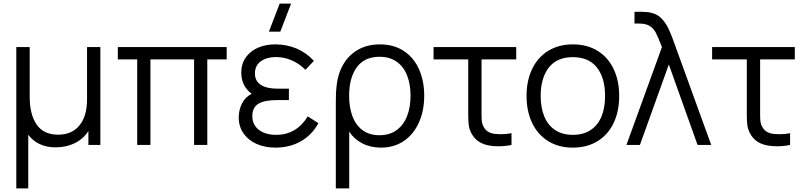

<svg xmlns="http://www.w3.org/2000/svg" viewBox="-20 -800 4445 1060"><path d="M70 240V-540H144V-264.5Q144 -169 182 -112.8Q220 -56.5 300.5 -56.5Q377.5 -56.5 419 -108Q460.5 -159.5 460.5 -252V-540H534V0H468V-76.5Q439 -32 392 -9.2Q345 13.5 286.5 13.5Q237.5 13.5 199.2 -4.5Q161 -22.5 136 -56V240Z M810.5 0H737.5V-472H630.5V-540H1231.5V-472H1124.5V0H1051.5V-472H810.5Z M1524 -780H1587L1527.5 -625H1464.5ZM1738 -120Q1702.5 -55.5 1641.5 -20.2Q1580.5 15 1500 15Q1443 15 1397 -5.2Q1351 -25.5 1324.5 -63.2Q1298 -101 1298 -151.5Q1298 -193 1316.2 -229Q1334.5 -265 1369.5 -282Q1312 -325.5 1312 -399.5Q1312 -447 1336.5 -482.2Q1361 -517.5 1403.2 -536.2Q1445.5 -555 1498 -555Q1563.5 -555 1617.8 -531.8Q1672 -508.5 1713 -464L1666 -414.5Q1635.5 -446.5 1592.8 -465.8Q1550 -485 1503.5 -485Q1453 -485 1420.2 -461.8Q1387.5 -438.5 1387.5 -394.5Q1387.5 -352 1420.5 -331.2Q1453.5 -310.5 1512 -310.5H1575V-247.5H1511Q1440 -247.5 1406.5 -227.2Q1373 -207 1373 -158.5Q1373 -127 1389.2 -103.8Q1405.5 -80.5 1435.2 -68Q1465 -55.5 1504.5 -55.5Q1561 -55.5 1605 -81.5Q1649 -107.5 1679 -157.5Z M1834 -237.5Q1834 -295 1838 -324.5Q1845 -392.5 1875.2 -444.5Q1905.5 -496.5 1957 -525.8Q2008.5 -555 2077.5 -555Q2155 -555 2210.2 -518Q2265.5 -481 2293.8 -416.8Q2322 -352.5 2322 -271.5Q2322 -189.5 2293.2 -124.5Q2264.5 -59.5 2210.5 -22.2Q2156.5 15 2083 15Q2025 15 1979.2 -9Q1933.5 -33 1908 -73.5V240H1834ZM2246.5 -271Q2246.5 -335 2227.5 -383.5Q2208.5 -432 2170 -459.2Q2131.5 -486.5 2075 -486.5Q1992 -486.5 1949.8 -428.5Q1907.5 -370.5 1907.5 -271.5Q1907.5 -206.5 1926 -157.5Q1944.5 -108.5 1982 -81Q2019.5 -53.5 2075 -53.5Q2130.5 -53.5 2169 -81.2Q2207.5 -109 2227 -158.2Q2246.5 -207.5 2246.5 -271Z M2583 -63.5Q2571.5 -85 2568.2 -107.5Q2565 -130 2565 -165V-195.5V-472H2373.5V-540H2830V-472H2638.5V-198.5V-165Q2638.5 -142 2640.5 -127.8Q2642.5 -113.5 2649.5 -100.5Q2660 -81.5 2676 -72.2Q2692 -63 2714.5 -60.5Q2729 -59 2744.5 -59Q2775 -59 2804 -64.5V0Q2772 7.5 2732.5 7.5Q2707.5 7.5 2688 4.5Q2613.5 -5.5 2583 -63.5Z M2887 -270.5Q2887 -355 2918 -419.5Q2949 -484 3006.8 -519.5Q3064.5 -555 3142.5 -555Q3222 -555 3279.8 -519Q3337.5 -483 3368 -418.5Q3398.5 -354 3398.5 -270.5Q3398.5 -185.5 3367.8 -121Q3337 -56.5 3279.2 -20.8Q3221.5 15 3142.5 15Q3063.5 15 3005.8 -21.2Q2948 -57.5 2917.5 -122Q2887 -186.5 2887 -270.5ZM3320.5 -270.5Q3320.5 -370.5 3275.2 -427.5Q3230 -484.5 3142.5 -484.5Q3054.5 -484.5 3009.8 -426.8Q2965 -369 2965 -270.5Q2965 -205 2985.2 -156.5Q3005.5 -108 3045.2 -81.8Q3085 -55.5 3142.5 -55.5Q3201 -55.5 3241 -82.2Q3281 -109 3300.8 -157.2Q3320.5 -205.5 3320.5 -270.5Z M3634.5 -540Q3613.5 -594.5 3601 -618.8Q3588.5 -643 3567 -656.5Q3545.5 -670 3508 -670H3483V-735H3516Q3553 -735 3575 -729.5Q3609.5 -722 3633.2 -696.8Q3657 -671.5 3672.2 -638.5Q3687.5 -605.5 3707 -550L3710.5 -540L3906.5 0H3831L3672.5 -444L3513 0H3438.5Z M4121 -63.5Q4109.5 -85 4106.2 -107.5Q4103 -130 4103 -165V-195.5V-472H3911.5V-540H4368V-472H4176.5V-198.5V-165Q4176.5 -142 4178.5 -127.8Q4180.5 -113.5 4187.5 -100.5Q4198 -81.5 4214 -72.2Q4230 -63 4252.5 -60.5Q4267 -59 4282.5 -59Q4313 -59 4342 -64.5V0Q4310 7.5 4270.5 7.5Q4245.5 7.5 4226 4.5Q4151.5 -5.5 4121 -63.5Z"/></svg>

Font: CCSD_manrope
Style: Regular
Weight: 400
Designer: Mikhail Sharanda
Foundry: Mikhail Sharanda
Version: Version 4.503